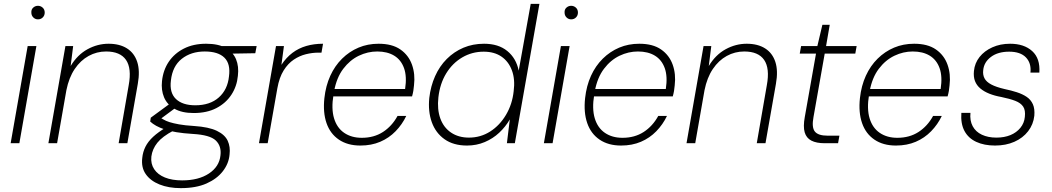

<svg xmlns="http://www.w3.org/2000/svg" viewBox="-20 -740 5436 992"><path d="M35 0 123 -502H168L80 0ZM176 -640Q162 -640 152 -650Q142 -660 142 -675Q141 -691 151.5 -700.5Q162 -710 176 -710Q190 -710 200.5 -700.5Q211 -691 211 -675Q211 -660 201 -650Q191 -640 176 -640Z M230 0 318 -502H358L345 -399Q380 -457 432 -485.5Q484 -514 541 -514Q598 -514 636 -490Q674 -466 689 -420Q704 -374 692 -307L638 0H593L645 -300Q661 -387 631 -430.5Q601 -474 528 -474Q480 -474 438 -451Q396 -428 366 -383.5Q336 -339 323 -274L275 0Z M914 232Q851 232 804 213Q757 194 733 159.5Q709 125 715 76Q718 45 731.5 18Q745 -9 771.5 -33.5Q798 -58 840 -83L876 -65Q819 -35 793 -2.5Q767 30 762 69Q758 106 776.5 134Q795 162 832 177Q869 192 921 192Q1006 192 1059.5 156.5Q1113 121 1119 63Q1125 15 1095 -14Q1065 -43 976 -48Q927 -51 891.5 -57Q856 -63 830.5 -71.5Q805 -80 787 -90Q769 -100 756 -112L759 -132L860 -206L898 -191L794 -114L797 -138Q811 -131 824 -123Q837 -115 856 -109Q875 -103 905 -97.5Q935 -92 983 -89Q1059 -84 1100.5 -64Q1142 -44 1156.5 -12.5Q1171 19 1166 59Q1162 105 1131.5 144.5Q1101 184 1047 208Q993 232 914 232ZM981 -156Q920 -156 881.5 -178Q843 -200 827.5 -237.5Q812 -275 817 -321Q823 -378 852 -421Q881 -464 930 -489Q979 -514 1045 -514Q1108 -514 1146 -492.5Q1184 -471 1199.5 -434Q1215 -397 1209 -348Q1204 -294 1175.5 -250.5Q1147 -207 1098 -181.5Q1049 -156 981 -156ZM989 -196Q1065 -196 1110.5 -236.5Q1156 -277 1163 -345Q1172 -410 1139.5 -442Q1107 -474 1038 -474Q967 -474 919 -436Q871 -398 863 -324Q855 -261 889 -228.5Q923 -196 989 -196ZM1124 -462 1114 -502H1306L1299 -465Z M1318 0 1406 -502H1447L1434 -405Q1459 -443 1491 -467Q1523 -491 1562.5 -502.5Q1602 -514 1649 -514L1641 -468H1624Q1594 -468 1561 -460Q1528 -452 1498 -432Q1468 -412 1445.5 -376Q1423 -340 1413 -284L1363 0Z M1842 12Q1776 12 1731 -18.5Q1686 -49 1667 -104Q1648 -159 1656 -233Q1663 -297 1686.5 -348.5Q1710 -400 1747.5 -437Q1785 -474 1832.5 -494Q1880 -514 1936 -514Q2006 -514 2048.5 -484.5Q2091 -455 2108.5 -406Q2126 -357 2119 -299Q2118 -285 2115.5 -270.5Q2113 -256 2109 -242H1689L1696 -280H2073Q2083 -345 2067.5 -388Q2052 -431 2016.5 -452.5Q1981 -474 1929 -474Q1880 -474 1834 -452Q1788 -430 1753.5 -384.5Q1719 -339 1706 -268L1703 -250Q1691 -178 1706 -128.5Q1721 -79 1758.5 -53.5Q1796 -28 1849 -28Q1912 -28 1958.5 -58Q2005 -88 2034 -141H2079Q2058 -97 2024 -62Q1990 -27 1944.5 -7.5Q1899 12 1842 12Z M2393 12Q2323 12 2277 -20.5Q2231 -53 2211 -108.5Q2191 -164 2198 -234Q2205 -295 2228 -346.5Q2251 -398 2288.5 -435.5Q2326 -473 2374.5 -493.5Q2423 -514 2481 -514Q2555 -514 2601 -476.5Q2647 -439 2660 -375L2722 -720H2767L2640 0H2599L2614 -123Q2592 -85 2559.5 -54.5Q2527 -24 2484.5 -6Q2442 12 2393 12ZM2403 -29Q2463 -29 2512.5 -60.5Q2562 -92 2594.5 -147Q2627 -202 2634 -269Q2642 -330 2625 -376Q2608 -422 2571 -447.5Q2534 -473 2479 -473Q2419 -473 2368.5 -443.5Q2318 -414 2285.5 -361Q2253 -308 2245 -237Q2238 -175 2255 -128Q2272 -81 2310.5 -55Q2349 -29 2403 -29Z M2790 0 2878 -502H2923L2835 0ZM2931 -640Q2917 -640 2907 -650Q2897 -660 2897 -675Q2896 -691 2906.5 -700.5Q2917 -710 2931 -710Q2945 -710 2955.5 -700.5Q2966 -691 2966 -675Q2966 -660 2956 -650Q2946 -640 2931 -640Z M3189 12Q3123 12 3078 -18.5Q3033 -49 3014 -104Q2995 -159 3003 -233Q3010 -297 3033.5 -348.5Q3057 -400 3094.5 -437Q3132 -474 3179.5 -494Q3227 -514 3283 -514Q3353 -514 3395.5 -484.5Q3438 -455 3455.5 -406Q3473 -357 3466 -299Q3465 -285 3462.5 -270.5Q3460 -256 3456 -242H3036L3043 -280H3420Q3430 -345 3414.5 -388Q3399 -431 3363.5 -452.5Q3328 -474 3276 -474Q3227 -474 3181 -452Q3135 -430 3100.5 -384.5Q3066 -339 3053 -268L3050 -250Q3038 -178 3053 -128.5Q3068 -79 3105.5 -53.5Q3143 -28 3196 -28Q3259 -28 3305.5 -58Q3352 -88 3381 -141H3426Q3405 -97 3371 -62Q3337 -27 3291.5 -7.5Q3246 12 3189 12Z M3527 0 3615 -502H3655L3642 -399Q3677 -457 3729 -485.5Q3781 -514 3838 -514Q3895 -514 3933 -490Q3971 -466 3986 -420Q4001 -374 3989 -307L3935 0H3890L3942 -300Q3958 -387 3928 -430.5Q3898 -474 3825 -474Q3777 -474 3735 -451Q3693 -428 3663 -383.5Q3633 -339 3620 -274L3572 0Z M4241 0Q4198 0 4172 -13.5Q4146 -27 4137.5 -56.5Q4129 -86 4138 -135L4196 -463H4112L4119 -502H4203L4229 -612H4267L4248 -502H4406L4399 -463H4241L4183 -135Q4173 -82 4190 -60.5Q4207 -39 4256 -39H4317L4310 0Z M4609 12Q4543 12 4498 -18.5Q4453 -49 4434 -104Q4415 -159 4423 -233Q4430 -297 4453.5 -348.5Q4477 -400 4514.5 -437Q4552 -474 4599.5 -494Q4647 -514 4703 -514Q4773 -514 4815.5 -484.5Q4858 -455 4875.5 -406Q4893 -357 4886 -299Q4885 -285 4882.5 -270.5Q4880 -256 4876 -242H4456L4463 -280H4840Q4850 -345 4834.5 -388Q4819 -431 4783.5 -452.5Q4748 -474 4696 -474Q4647 -474 4601 -452Q4555 -430 4520.5 -384.5Q4486 -339 4473 -268L4470 -250Q4458 -178 4473 -128.5Q4488 -79 4525.5 -53.5Q4563 -28 4616 -28Q4679 -28 4725.5 -58Q4772 -88 4801 -141H4846Q4825 -97 4791 -62Q4757 -27 4711.5 -7.5Q4666 12 4609 12Z M5121 12Q5065 12 5024 -7Q4983 -26 4963 -63.5Q4943 -101 4947 -157H4994Q4990 -117 5005.5 -88Q5021 -59 5053 -44Q5085 -29 5128 -29Q5169 -29 5200.5 -42Q5232 -55 5252 -79.5Q5272 -104 5275 -136Q5279 -170 5266.5 -189Q5254 -208 5225.5 -219Q5197 -230 5153 -239Q5119 -245 5091.5 -256Q5064 -267 5045 -283Q5026 -299 5017.5 -321Q5009 -343 5012 -373Q5016 -414 5041 -445.5Q5066 -477 5107 -495.5Q5148 -514 5199 -514Q5271 -514 5313 -476Q5355 -438 5350 -365H5304Q5309 -414 5280.5 -443.5Q5252 -473 5194 -473Q5136 -473 5100 -446Q5064 -419 5060 -378Q5057 -354 5066.5 -335.5Q5076 -317 5101.5 -303.5Q5127 -290 5170 -280Q5204 -273 5233.5 -263.5Q5263 -254 5284.5 -239.5Q5306 -225 5316.5 -201.5Q5327 -178 5324 -142Q5319 -97 5292 -62Q5265 -27 5221 -7.5Q5177 12 5121 12Z"/></svg>

Font: DM Sans 16pt ExtraLight
Style: Italic
Weight: 250
Italic angle: -10°
Version: Version 4.004;gftools[0.9.30]